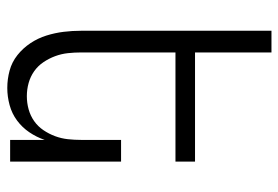

<svg xmlns="http://www.w3.org/2000/svg" viewBox="-142 -634 783 540"><g transform="rotate(90 250.0 -363.5)"><path d="M227 8Q202 8 178 1.5Q154 -5 134.5 -20.5Q115 -36 101 -57Q87 -78 79.5 -102Q72 -126 69 -150.5Q66 -175 66 -200V-735H127V-520H434V-465H127V-200Q127 -181 129 -162.5Q131 -144 137.5 -126.5Q144 -109 154.5 -93.5Q165 -78 180 -67.5Q195 -57 213 -52Q231 -47 250 -47Q269 -47 287 -52Q305 -57 320 -67.5Q335 -78 345.5 -93.5Q356 -109 362.5 -126.5Q369 -144 371 -162.5Q373 -181 373 -200V-312H434V0H373V-97Q365 -74 351.5 -54Q338 -34 318.5 -19.5Q299 -5 275 1.5Q251 8 227 8Z"/></g></svg>

Font: Iosevka Fixed SS04 Light
Style: Regular
Weight: 300
Monospace: yes
Designer: Belleve Invis
Foundry: Belleve Invis
Version: Version 32.5.0